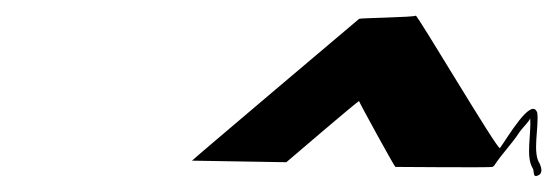

<svg xmlns="http://www.w3.org/2000/svg" viewBox="-20 -761 711 245"><path d="M484.5 -548C485.5 -548 607.2 -547 608.5 -548C609.8 -549 611.2 -550 611.5 -551C620.7 -565 633.7 -578 643.3 -593C646.8 -598 655.3 -606 656.5 -610C658.1 -589 650.5 -561 659.9 -546C662 -543 659.3 -534 666.2 -537C674.1 -540 669.8 -549 668.8 -552C659 -566 667.8 -598 665.6 -617C658.4 -639 626.2 -583 617.9 -572C615 -569 512.2 -743 510.5 -741C508.9 -739 439.6 -738 438.3 -737C437 -736 225.3 -557 225 -556L345.4 -554C345.4 -554 437.5 -633 438.2 -632C437.9 -631 483.5 -548 484.5 -548Z"/></svg>

Font: Hussar Wojna
Style: 3Obl
Weight: 400
Designer: Robert Jablonski
Foundry: Cannot Into Space Fonts
Version: Version 1.01